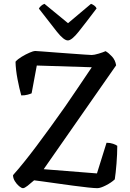

<svg xmlns="http://www.w3.org/2000/svg" viewBox="-20 -982 681 1002"><path d="M100 0Q92 0 79.5 -10.5Q67 -21 57.5 -36.5Q48 -52 48 -68Q100 -126 169.5 -218.5Q239 -311 320 -426Q353 -475 388.5 -526.5Q424 -578 459 -631L172 -640L145 -495Q139 -492 124.5 -488Q110 -484 91 -484Q81 -519 71.5 -568.5Q62 -618 61 -660Q72 -673 93.5 -686Q115 -699 135 -707.5Q155 -716 163 -716Q170 -716 200.5 -713.5Q231 -711 272 -708Q313 -705 354 -702Q395 -699 424 -697Q453 -695 459 -695Q471 -695 494.5 -702Q518 -709 531 -715Q547 -706 564.5 -687Q582 -668 586 -641L208 -99L486 -77L536 -237Q555 -237 570.5 -231.5Q586 -226 592 -221Q592 -178 588 -128Q584 -78 579 -46Q561 -29 532.5 -14.5Q504 0 488 0Q474 0 440 -3.5Q406 -7 362 -13Q318 -19 275 -25Q232 -31 200 -35.5Q168 -40 158 -41Q140 -25 124 -12.5Q108 0 100 0ZM334 -771Q313 -771 276.5 -817Q240 -863 183 -937Q186 -944 194.5 -951.5Q203 -959 212 -962L335 -861L455 -962Q464 -959 472.5 -952.5Q481 -946 484 -938Q426 -861 390 -816Q354 -771 334 -771Z"/></svg>

Font: Texturina
Style: Regular
Weight: 400
Designer: Guillermo Torres Carreño
Foundry: Omnibus-Type
Version: Version 1.002; ttfautohint (v1.8.3)